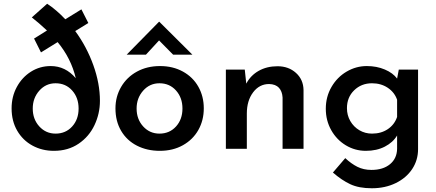

<svg xmlns="http://www.w3.org/2000/svg" viewBox="-20 -795 2331 1026"><path d="M514 -256Q514 -188 485 -126.5Q456 -65 400 -27Q344 11 268 11Q205 11 153.5 -17Q102 -45 72 -96.5Q42 -148 42 -216Q42 -279 70 -330.5Q98 -382 145.5 -412Q193 -442 251 -442Q330 -442 385 -377Q360 -483 288 -570L199 -515L162 -589L231 -632Q186 -674 150 -702L232 -775Q282 -742 329 -692L415 -745L452 -672L382 -629Q443 -546 478.5 -447.5Q514 -349 514 -256ZM400 -215Q400 -273 365.5 -311.5Q331 -350 277 -350Q225 -350 190 -310.5Q155 -271 155 -215Q155 -158 190 -119.5Q225 -81 277 -81Q331 -81 365.5 -119Q400 -157 400 -215Z M835 -442Q904 -442 957.5 -412.5Q1011 -383 1040 -331.5Q1069 -280 1069 -216Q1069 -152 1040 -100.5Q1011 -49 957.5 -19Q904 11 834 11Q766 11 712 -16.5Q658 -44 627.5 -95.5Q597 -147 597 -216Q597 -279 627.5 -331Q658 -383 712 -412.5Q766 -442 835 -442ZM832 -81Q886 -81 920.5 -119Q955 -157 955 -215Q955 -273 920.5 -311.5Q886 -350 832 -350Q780 -350 745 -310.5Q710 -271 710 -215Q710 -158 745 -119.5Q780 -81 832 -81ZM905 -503 830 -579 760 -503H657L830 -679H831L1008 -503Z M1602 -314V0H1490V-274Q1488 -307 1470.5 -326Q1453 -345 1418 -346Q1366 -346 1332.5 -301.5Q1299 -257 1299 -188V0H1187V-423H1288L1296 -348Q1319 -392 1362.5 -416.5Q1406 -441 1463 -441Q1522 -441 1561.5 -405.5Q1601 -370 1602 -314Z M2214 -423V2Q2214 61 2182.5 108.5Q2151 156 2094.5 183.5Q2038 211 1967 211Q1898 211 1852 189.5Q1806 168 1759 127L1825 50Q1857 80 1890 96.5Q1923 113 1965 113Q2027 113 2064 82.5Q2101 52 2102 0V-71Q2080 -34 2036.5 -11.5Q1993 11 1935 11Q1877 11 1828 -18.5Q1779 -48 1750 -99.5Q1721 -151 1721 -214Q1721 -278 1751.5 -330.5Q1782 -383 1832.5 -412.5Q1883 -442 1940 -442Q1993 -442 2036.5 -423.5Q2080 -405 2102 -375L2111 -423ZM2102 -170V-262Q2088 -302 2052 -326Q2016 -350 1968 -350Q1911 -350 1872.5 -312.5Q1834 -275 1834 -217Q1834 -179 1852 -148Q1870 -117 1900.5 -99Q1931 -81 1968 -81Q2017 -81 2052.5 -105Q2088 -129 2102 -170Z"/></svg>

Font: Josefin Sans SemiBold
Style: Regular
Weight: 600
Designer: Santiago Orozco
Foundry: Typemade
Version: Version 2.000